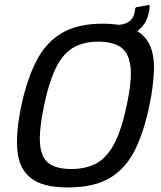

<svg xmlns="http://www.w3.org/2000/svg" viewBox="-20 -776 671 802"><path d="M69 -335Q93 -445 132 -521.5Q171 -598 237.5 -637.5Q304 -677 408 -677Q490 -677 537.5 -654.5Q585 -632 605 -589Q625 -546 623 -482Q621 -418 604 -335Q581 -224 543 -148Q505 -72 438.5 -32.5Q372 7 263 7Q158 7 108.5 -32.5Q59 -72 52.5 -148Q46 -224 69 -335ZM164 -335Q142 -230 147.5 -172.5Q153 -115 185.5 -92.5Q218 -70 278 -70Q337 -70 380.5 -92.5Q424 -115 455.5 -172.5Q487 -230 509 -335Q532 -440 525 -498Q518 -556 484 -579Q450 -602 391 -602Q331 -602 288.5 -578.5Q246 -555 216 -497.5Q186 -440 164 -335ZM600 -755Q605 -757 605 -751Q605 -743 604 -735.5Q603 -728 601 -721Q594 -688 574.5 -665.5Q555 -643 526.5 -631.5Q498 -620 462 -618Q457 -618 458 -623L468 -667Q469 -672 473 -672Q502 -674 519.5 -686Q537 -698 542 -723Q543 -727 543.5 -731.5Q544 -736 545 -740Q545 -744 550 -746Z"/></svg>

Font: Glory Thin Medium
Style: Italic
Weight: 500
Italic angle: -12°
Version: Version 1.011